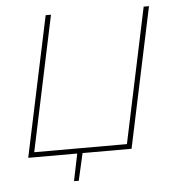

<svg xmlns="http://www.w3.org/2000/svg" viewBox="-47 -543 603 683"><g transform="rotate(-5 255.0 -201.5)"><path d="M510 -500H491L389 -18H58L160 -500H141L35 0H210L190 97H207L229 0H404Z"/></g></svg>

Font: Advent Pro Thin
Style: Italic
Weight: 250
Italic angle: -12°
Version: Version 3.000